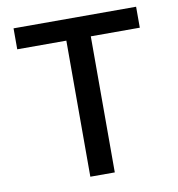

<svg xmlns="http://www.w3.org/2000/svg" viewBox="-81 -802 810 876"><g transform="rotate(-10 323.5 -364.0)"><path d="M39.6 -630.4V-727.5H607.4V-630.4H380.4V0H267.1V-630.4Z"/></g></svg>

Font: V-Inter
Style: Medium-500
Weight: 500
Designer: Rasmus Andersson
Foundry: rsms
Version: Version 4.000;git-4146feb